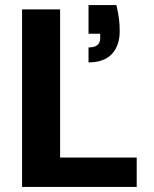

<svg xmlns="http://www.w3.org/2000/svg" viewBox="-20 -737 608 757"><path d="M67 0V-700H217V-116H519V0ZM329 -491V-550Q375 -550 375 -586V-604H329V-717H439Q446 -687 449 -663.5Q452 -640 452 -615Q452 -557 421 -524Q390 -491 329 -491Z"/></svg>

Font: DM Sans Black
Style: Regular
Weight: 900
Designer: Colophon Foundry, Jonny Pinhorn
Foundry: Colophon Foundry
Version: Version 4.004; ttfautohint (v1.8.4.7-5d5b)